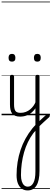

<svg xmlns="http://www.w3.org/2000/svg" viewBox="-20 -1468 656 2445"><path d="M237 17Q199 17 173.5 6.5Q148 -4 133.5 -24Q119 -44 113 -72.5Q107 -101 107 -137V-496Q107 -506 113 -510.5Q119 -515 132 -515Q146 -515 152.5 -510.5Q159 -506 159 -496V-137Q159 -82 175.5 -56.5Q192 -31 243 -31Q252 -31 256.5 -23.5Q261 -16 260.5 -7Q260 2 254.5 9.5Q249 17 237 17ZM133 -683Q111 -683 100 -695Q89 -707 89 -732Q89 -757 100 -769.5Q111 -782 133 -782Q154 -782 165 -769.5Q176 -757 176 -732Q177 -707 165.5 -695Q154 -683 133 -683ZM235 17Q224 17 218.5 9.5Q213 2 213.5 -7Q214 -16 221 -23.5Q228 -31 241 -31Q278 -31 309 -43Q340 -55 364 -75Q388 -95 406 -120Q424 -145 434 -172Q438 -183 447 -182.5Q456 -182 462 -174.5Q468 -167 465 -157Q454 -124 434 -93Q414 -62 385.5 -37Q357 -12 319 2.5Q281 17 235 17ZM450 106Q463 92 479.5 76.5Q496 61 513 44.5Q530 28 547 13.5Q564 -1 579 -12Q587 -19 595.5 -17Q604 -15 609 -7.5Q614 0 613.5 9Q613 18 604 26Q591 38 573 54Q555 70 536 87.5Q517 105 499 122.5Q481 140 466 154ZM332 957Q288 957 256.5 934Q225 911 208 868Q191 825 191 763Q191 677 204 596.5Q217 516 242 441Q267 366 305 297Q343 228 393 166Q403 155 412 144.5Q421 134 431 124V-496Q431 -506 437.5 -510.5Q444 -515 457 -515Q471 -515 477 -510.5Q483 -506 483 -496V708Q483 771 473 818Q463 865 443.5 896Q424 927 396 942Q368 957 332 957ZM335 909Q357 909 374.5 897Q392 885 405 861Q418 837 424.5 801Q431 765 431 716V198Q424 206 417 213Q410 220 404 229Q365 281 335.5 342Q306 403 286.5 471.5Q267 540 257 613.5Q247 687 247 763Q247 808 257.5 841Q268 874 287.5 891.5Q307 909 335 909ZM455 -683Q433 -683 422.5 -695Q412 -707 412 -732Q412 -757 422.5 -769.5Q433 -782 455 -782Q477 -782 488 -769.5Q499 -757 499 -732Q499 -707 488 -695Q477 -683 455 -683ZM0 928H616V938H0ZM0 -20H616V0H0ZM0 -505H616V-500H0ZM0 -1448H616V-1438H0Z"/></svg>

Font: Playwrite ID Guides
Style: Regular
Weight: 400
Designer: Veronika Burian, José Scaglione
Foundry: TypeTogether
Version: Version 1.003